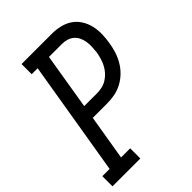

<svg xmlns="http://www.w3.org/2000/svg" viewBox="-223 -836 936 936"><g transform="rotate(-45 245.5 -367.5)"><path d="M-9 0V-70H41L140 -665H99V-735H308Q337 -735 364.5 -728.5Q392 -722 414.5 -707Q437 -692 452 -668.5Q467 -645 473.5 -618Q480 -591 479.5 -562Q479 -533 474 -504Q470 -478 462 -452.5Q454 -427 440 -403Q426 -379 406 -359.5Q386 -340 361.5 -327Q337 -314 311 -309Q285 -304 259 -304H159L120 -70H183V0ZM170 -374H259Q276 -374 293.5 -378Q311 -382 327 -392Q343 -402 355.5 -416Q368 -430 376.5 -446.5Q385 -463 390 -480Q395 -497 398 -514Q400 -532 401 -550Q402 -568 399.5 -585Q397 -602 390 -617.5Q383 -633 370.5 -644Q358 -655 341.5 -660Q325 -665 308 -665H218Z"/></g></svg>

Font: Iosevka Curly Slab Oblique
Style: Regular
Weight: 400
Italic angle: -9°
Monospace: yes
Designer: Belleve Invis
Foundry: Belleve Invis
Version: Version 11.1.0; ttfautohint (v1.8.3)